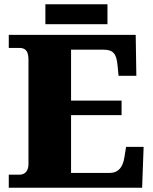

<svg xmlns="http://www.w3.org/2000/svg" viewBox="-20 -877 715 897"><path d="M192 -764H482V-857H192ZM21 0H644L651 -191H569L561 -141C554 -97 534 -69 491 -69H312V-339H548V-407H312V-645H462C509 -645 524 -626 529 -573L534 -523H617L614 -714H21V-653H70C92 -653 113 -646 113 -599V-110C113 -82 99 -61 72 -61H21Z"/></svg>

Font: Noto Serif Gurmukhi Black
Style: Regular
Weight: 900
Designer: Vaibhav Singh and the Monotype Design Team
Foundry: Monotype Imaging Inc.
Version: Version 2.004